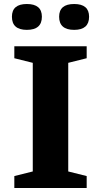

<svg xmlns="http://www.w3.org/2000/svg" viewBox="-20 -938 504 958"><path d="M412.5 -59.5V0H51.5V-59.5L143.5 -82.5V-624.5L51.5 -647.5V-707H412.5V-647.5L320.5 -624.5V-82.5ZM114 -789Q39.5 -789 39.5 -854.5Q39.5 -918 114 -918Q189 -918 189 -854.5Q189 -789 114 -789ZM350 -789Q275 -789 275 -854.5Q275 -918 350 -918Q424.5 -918 424.5 -854.5Q424.5 -789 350 -789Z"/></svg>

Font: Newsreader 6pt SemiBold
Style: Regular
Weight: 600
Designer: Hugues Gentile
Foundry: Production Type
Version: Version 1.003; ttfautohint (v1.8.3)